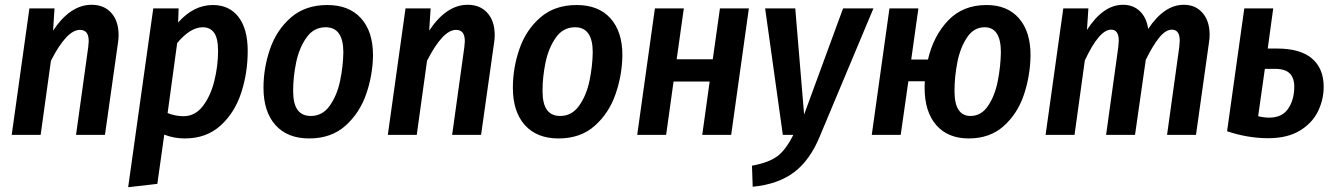

<svg xmlns="http://www.w3.org/2000/svg" viewBox="-20 -564 5585 803"><path d="M476 -417Q476 -400 473 -382L419 0H298L349 -367Q351 -385 351 -391Q351 -417 341.5 -428Q332 -439 314 -439Q259 -439 193 -310L150 0H29L103 -529H208L202 -436Q274 -544 363 -544Q415 -544 445.5 -510Q476 -476 476 -417Z M621 -529H727L725 -470Q790 -543 870 -543Q939 -543 977.5 -493Q1016 -443 1016 -351Q1016 -260 989 -176.5Q962 -93 902.5 -39Q843 15 753 15Q707 15 667 -1L638 205L516 219ZM892 -351Q892 -404 875.5 -427Q859 -450 828 -450Q776 -450 721 -384L681 -91Q714 -78 747 -78Q796 -78 828.5 -120.5Q861 -163 876.5 -226Q892 -289 892 -351Z M1082 -197Q1082 -280 1109.5 -359.5Q1137 -439 1197 -491Q1257 -543 1349 -543Q1440 -543 1490 -487.5Q1540 -432 1540 -333Q1539 -250 1511.5 -170.5Q1484 -91 1424.5 -38Q1365 15 1273 15Q1182 15 1132 -41Q1082 -97 1082 -197ZM1416 -345Q1416 -450 1342 -450Q1292 -450 1261.5 -406.5Q1231 -363 1218.5 -302.5Q1206 -242 1206 -184Q1206 -130 1224.5 -104.5Q1243 -79 1280 -79Q1329 -79 1359.5 -122.5Q1390 -166 1402.5 -226.5Q1415 -287 1416 -345Z M2049 -417Q2049 -400 2046 -382L1992 0H1871L1922 -367Q1924 -385 1924 -391Q1924 -417 1914.5 -428Q1905 -439 1887 -439Q1832 -439 1766 -310L1723 0H1602L1676 -529H1781L1775 -436Q1847 -544 1936 -544Q1988 -544 2018.5 -510Q2049 -476 2049 -417Z M2125 -197Q2125 -280 2152.5 -359.5Q2180 -439 2240 -491Q2300 -543 2392 -543Q2483 -543 2533 -487.5Q2583 -432 2583 -333Q2582 -250 2554.5 -170.5Q2527 -91 2467.5 -38Q2408 15 2316 15Q2225 15 2175 -41Q2125 -97 2125 -197ZM2459 -345Q2459 -450 2385 -450Q2335 -450 2304.5 -406.5Q2274 -363 2261.5 -302.5Q2249 -242 2249 -184Q2249 -130 2267.5 -104.5Q2286 -79 2323 -79Q2372 -79 2402.5 -122.5Q2433 -166 2445.5 -226.5Q2458 -287 2459 -345Z M2948 -223H2797L2766 0H2645L2719 -529H2840L2810 -316H2961L2991 -529H3112L3038 0H2917Z M3410 3Q3369 105 3301.5 156Q3234 207 3128 217L3125 129Q3196 116 3231.5 89Q3267 62 3298 0H3254L3180 -529H3306L3343 -85L3506 -529H3633Z M4290 -333Q4289 -248 4262.5 -168.5Q4236 -89 4178 -37Q4120 15 4032 15Q3944 15 3895.5 -41Q3847 -97 3847 -197Q3847 -215 3848 -224H3779L3747 0H3626L3700 -529H3821L3791 -315H3861Q3884 -414 3945.5 -478.5Q4007 -543 4106 -543Q4193 -543 4241.5 -487.5Q4290 -432 4290 -333ZM4166 -345Q4166 -450 4098 -450Q4053 -450 4024.5 -407.5Q3996 -365 3984 -304Q3972 -243 3972 -184Q3972 -130 3989 -104.5Q4006 -79 4039 -79Q4084 -79 4112.5 -121.5Q4141 -164 4153 -225Q4165 -286 4166 -345Z M5039 -418Q5039 -402 5036 -384L4982 0H4861L4912 -367Q4914 -387 4914 -394Q4914 -440 4881 -440Q4855 -440 4828 -406.5Q4801 -373 4772 -314L4727 0H4606L4657 -367Q4659 -387 4659 -394Q4659 -440 4627 -440Q4577 -440 4517 -311L4474 0H4353L4427 -529H4532L4526 -439Q4594 -544 4677 -544Q4719 -544 4747 -517.5Q4775 -491 4782 -443Q4849 -544 4931 -544Q4980 -544 5009.5 -510Q5039 -476 5039 -418Z M5516 -201Q5516 -147 5492 -98Q5468 -49 5416 -17.5Q5364 14 5284 14Q5199 14 5112 -15L5184 -529H5305L5282 -361H5320Q5419 -361 5467.5 -319Q5516 -277 5516 -201ZM5393 -201Q5393 -238 5374 -257Q5355 -276 5313 -276H5270L5242 -78Q5267 -72 5288 -72Q5342 -72 5367.5 -109.5Q5393 -147 5393 -201Z"/></svg>

Font: Fira Sans Condensed Medium
Style: Italic
Weight: 500
Width: 3
Italic angle: -8°
Designer: bBox Type GmbH & Carrois Corporate GbR & Edenspiekermann AG
Foundry: bBox Type GmbH & Carrois Corporate GbR & Edenspiekermann AG
Version: Version 4.301